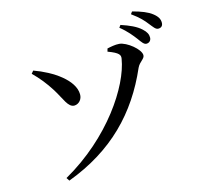

<svg xmlns="http://www.w3.org/2000/svg" viewBox="-125 -986 1250 1187"><g transform="rotate(-15 500.0 -393.0)"><path d="M162 42 175 62C472 -49 656 -241 769 -501C785 -536 818 -545 818 -569C818 -607 739 -671 691 -675C666 -677 636 -671 614 -666L609 -647C680 -621 686 -605 682 -582C655 -414 471 -133 162 42ZM326 -378C355 -379 378 -405 377 -437C376 -528 253 -611 135 -653L121 -636C162 -596 195 -555 228 -503C270 -436 285 -378 326 -378ZM855 -632C873 -632 886 -645 886 -664C886 -684 878 -701 855 -722C826 -749 783 -768 729 -786L718 -771C763 -735 789 -701 809 -675C827 -650 839 -632 855 -632ZM950 -703C969 -703 980 -714 980 -734C980 -756 970 -775 943 -796C917 -817 874 -834 820 -848L809 -833C859 -797 882 -771 901 -746C921 -722 932 -703 950 -703Z"/></g></svg>

Font: GenKiMin2 TW SB
Style: Regular
Weight: 600
Version: Version 2.100;PS 2.1;hotconv 16.6.51;makeotf.lib2.5.65220 DE